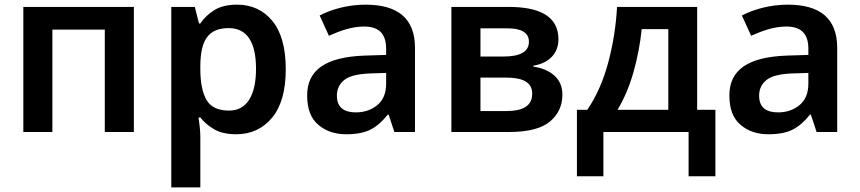

<svg xmlns="http://www.w3.org/2000/svg" viewBox="-20 -572 3725 832"><path d="M81.1 -542V0H207V-443.8H434.1V0H560.1V-542Z M1007.3 -551.8C966.8 -551.8 933.6 -543.9 908.2 -527.8C882.8 -511.7 862.8 -492.7 848.1 -470.2H842.3L824.2 -542H722.2V240.2H848.1V20C848.1 -5.4 844.2 -37.6 840.3 -63H848.1C862.8 -43.9 882.3 -26.9 907.2 -12.2C932.1 2.4 964.4 9.8 1003.9 9.8C1067.4 9.8 1119.1 -14.2 1158.7 -61.5C1198.2 -108.9 1218.3 -179.2 1218.3 -272C1218.3 -364.7 1198.7 -434.6 1160.2 -481.4C1121.6 -528.3 1070.3 -551.8 1007.3 -551.8ZM971.2 -450.2C1052.7 -450.2 1089.4 -385.7 1089.4 -273.9C1089.4 -162.1 1051.8 -92.8 973.1 -92.8C924.8 -92.8 892.1 -108.4 874.5 -139.6C856.9 -170.4 848.1 -214.8 848.1 -272.9V-289.1C849.6 -397 881.8 -450.2 971.2 -450.2Z M1564 -551.8C1489.7 -551.8 1418.5 -532.7 1365.2 -504.9L1405.3 -417C1454.1 -438.5 1503.4 -457 1558.1 -457C1618.2 -457 1653.3 -429.2 1653.3 -360.8V-334L1559.1 -331.1C1392.6 -324.7 1311 -270 1311 -158.2C1311 -100.6 1327.1 -58.1 1359.4 -31.2C1391.1 -3.9 1431.6 9.8 1480 9.8C1524.4 9.8 1560.1 2.9 1585.9 -10.7C1611.8 -23.9 1636.7 -45.4 1660.2 -75.2H1664.1L1689 0H1778.3V-363.8C1778.3 -492.2 1704.1 -551.8 1564 -551.8ZM1653.3 -255.9V-210C1653.3 -168.5 1640.6 -137.7 1615.2 -116.7C1589.8 -95.7 1558.6 -85 1522 -85C1472.7 -85 1439.9 -105 1439.9 -157.2C1439.9 -186 1450.7 -208.5 1472.2 -225.6C1493.2 -242.7 1531.7 -252 1586.9 -253.9Z M2399.9 -401.9C2399.9 -508.3 2306.6 -542 2184.1 -542H1936V0H2185.1C2267.6 0 2327.1 -15.1 2363.3 -45.4C2398.9 -75.7 2417 -114.3 2417 -161.1C2417 -196.3 2405.3 -224.1 2381.8 -245.1C2357.9 -265.6 2327.6 -278.3 2291 -283.2V-287.1C2359.9 -298.8 2399.9 -340.8 2399.9 -401.9ZM2272 -391.1C2272 -348.6 2235.4 -327.1 2162.1 -327.1H2062V-449.2H2179.2C2241.2 -449.2 2272 -429.7 2272 -391.1ZM2286.1 -166C2286.1 -111.3 2243.2 -90.8 2174.8 -90.8H2062V-235.8H2171.9C2246.6 -235.8 2286.1 -215.3 2286.1 -166Z M2653.8 -542C2649.4 -460 2636.7 -379.9 2615.7 -301.3C2594.7 -222.7 2564.5 -154.3 2524.9 -96.2H2480V191.9H2594.7V0H2963.9V191.9H3080.1V-96.2H3001V-542ZM2876 -445.8V-96.2H2655.8C2684.6 -143.6 2707.5 -197.8 2725.1 -259.3C2742.2 -320.3 2754.4 -382.8 2760.7 -445.8Z M3393.6 -551.8C3319.3 -551.8 3248 -532.7 3194.8 -504.9L3234.9 -417C3283.7 -438.5 3333 -457 3387.7 -457C3447.8 -457 3482.9 -429.2 3482.9 -360.8V-334L3388.7 -331.1C3222.2 -324.7 3140.6 -270 3140.6 -158.2C3140.6 -100.6 3156.7 -58.1 3189 -31.2C3220.7 -3.9 3261.2 9.8 3309.6 9.8C3354 9.8 3389.6 2.9 3415.5 -10.7C3441.4 -23.9 3466.3 -45.4 3489.7 -75.2H3493.7L3518.6 0H3607.9V-363.8C3607.9 -492.2 3533.7 -551.8 3393.6 -551.8ZM3482.9 -255.9V-210C3482.9 -168.5 3470.2 -137.7 3444.8 -116.7C3419.4 -95.7 3388.2 -85 3351.6 -85C3302.2 -85 3269.5 -105 3269.5 -157.2C3269.5 -186 3280.3 -208.5 3301.8 -225.6C3322.8 -242.7 3361.3 -252 3416.5 -253.9Z"/></svg>

Font: Noto Reveo Sans
Style: Regular
Weight: 600
Designer: Monotype Design Team
Foundry: Monotype Imaging Inc.
Version: Version 2.007